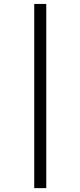

<svg xmlns="http://www.w3.org/2000/svg" viewBox="-20 -764 415 991"><path d="M218.8 207H156.7V-743.7H218.8Z"/></svg>

Font: UniBurma_GGSerif
Style: Book
Weight: 400
Designer: Victor San Kho Lin (for Burmese only and related typography optimization with it)
Foundry: http://www.unimm.org
Version: 2.0